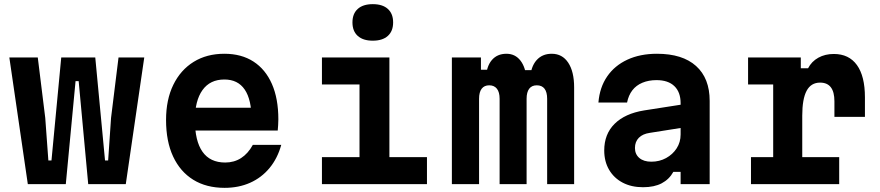

<svg xmlns="http://www.w3.org/2000/svg" viewBox="-20 -887 4240 925"><path d="M114 0 25 -610H162L198 -319L213 -114H228L275 -610H439L486 -114H501L515 -319L551 -610H675L586 0H405L359 -496H344L297 0Z M892 -368H1240L1192 -311Q1192 -407 1159 -455.5Q1126 -504 1061 -504Q992 -504 955.5 -453Q919 -402 919 -309Q919 -208 955.5 -156Q992 -104 1065 -104Q1108 -104 1141.5 -125.5Q1175 -147 1198 -189H1335Q1317 -124 1278.5 -77.5Q1240 -31 1185 -6.5Q1130 18 1062 18Q974 18 911 -21Q848 -60 814 -133Q780 -206 780 -309Q780 -407 815 -478.5Q850 -550 913 -589Q976 -628 1061 -628Q1143 -628 1201 -590.5Q1259 -553 1290 -482.5Q1321 -412 1321 -312Q1321 -297 1320 -284Q1319 -271 1318 -258H892Z M1531 -610H1856V-130H2037V0H1531V-130H1712V-480H1531ZM1776 -691Q1729 -691 1703.5 -714Q1678 -737 1678 -779Q1678 -821 1703.5 -844Q1729 -867 1776 -867Q1823 -867 1848.5 -844Q1874 -821 1874 -779Q1874 -737 1848.5 -714Q1823 -691 1776 -691Z M2157 -610H2297V-551H2383L2321 -509Q2323 -566 2349 -597Q2375 -628 2420 -628Q2462 -628 2487.5 -595Q2513 -562 2517 -503L2460 -549H2596L2534 -508Q2537 -565 2564.5 -596.5Q2592 -628 2638 -628Q2689 -628 2717.5 -585Q2746 -542 2746 -466V0H2616V-411Q2616 -443 2603.5 -459.5Q2591 -476 2566 -476Q2542 -476 2529.5 -459.5Q2517 -443 2517 -411V0H2387V-411Q2387 -443 2374 -459.5Q2361 -476 2337 -476Q2313 -476 2300.5 -459.5Q2288 -443 2288 -411V0H2157Z M3269 -384V-272L3111 -247Q3076 -242 3057.5 -223Q3039 -204 3039 -174Q3039 -144 3060 -126Q3081 -108 3118 -108Q3157 -108 3189 -125.5Q3221 -143 3240 -172.5Q3259 -202 3259 -239V-390Q3259 -443 3229 -472Q3199 -501 3143 -501Q3105 -501 3075 -488.5Q3045 -476 3026.5 -452Q3008 -428 3001 -393H2863Q2869 -466 2905 -518.5Q2941 -571 3002.5 -599.5Q3064 -628 3145 -628Q3268 -628 3333.5 -569Q3399 -510 3399 -401V0H3259V-59H3224Q3204 -23 3168 -4Q3132 15 3078 15Q3022 15 2980 -7Q2938 -29 2914.5 -69Q2891 -109 2891 -162Q2891 -241 2941 -290.5Q2991 -340 3083 -355Z M3584 -610H3838V-558H3873Q3890 -591 3922.5 -609Q3955 -627 3997 -627Q4070 -627 4108.5 -573.5Q4147 -520 4147 -418V-324H4000V-399Q4000 -489 3931 -489Q3887 -489 3866 -449.5Q3845 -410 3845 -330V-130H4023V0H3598V-130H3705V-480H3584Z"/></svg>

Font: Martian Mono SemiExpanded SemiBold
Style: Regular
Weight: 600
Monospace: yes
Version: Version 0.930